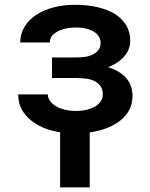

<svg xmlns="http://www.w3.org/2000/svg" viewBox="-20 -558 640 817"><path d="M57.6 -156.2Q57.6 -113.8 78.1 -82.8Q98.6 -51.8 131.8 -31.7Q165.5 -10.3 209.2 -0.2Q252.9 9.8 298.3 9.8Q351.1 9.8 396 -1Q440.9 -11.7 473.6 -32.2Q506.8 -52.7 525.4 -82Q543.9 -111.3 543.9 -149.4Q543.9 -175.8 534.7 -197.5Q525.4 -219.2 507.3 -235.8Q494.6 -247.6 477.8 -256.6Q460.9 -265.6 440.4 -272Q457 -278.8 471.2 -287.1Q485.4 -295.4 496.1 -305.2Q514.6 -321.3 524.4 -341.6Q534.2 -361.8 534.2 -383.8Q534.2 -421.4 517.1 -450.2Q500 -479 469.2 -498.5Q438 -517.6 394.5 -527.6Q351.1 -537.6 298.3 -537.6Q250.5 -537.6 208.3 -526.6Q166 -515.6 134.8 -495.1Q103 -474.6 84.7 -444.6Q66.4 -414.6 65.9 -377.4H191.9Q191.9 -392.1 200.4 -403.8Q209 -415.5 224.6 -423.8Q239.3 -432.1 259.5 -436.5Q279.8 -440.9 302.7 -440.9Q330.6 -440.9 350.3 -435.3Q370.1 -429.7 383.3 -420.9Q396 -411.6 402.1 -399.9Q408.2 -388.2 408.2 -375.5Q408.2 -363.3 403.3 -352.8Q398.4 -342.3 388.7 -334.5Q381.3 -328.6 371.3 -324.2Q361.3 -319.8 348.1 -316.9Q338.9 -315.4 327.9 -314.5Q316.9 -313.5 304.2 -313.5H201.2V-226.1H304.2Q317.4 -226.1 329.6 -225.1Q341.8 -224.1 352.1 -222.7Q367.2 -219.7 378.9 -214.6Q390.6 -209.5 398.4 -201.7Q407.7 -193.8 412.6 -182.4Q417.5 -170.9 417.5 -156.2Q417.5 -142.1 410.2 -129.6Q402.8 -117.2 388.7 -107.4Q374 -97.7 352.5 -91.8Q331.1 -85.9 303.2 -85.9Q275.9 -85.9 253.4 -91.8Q231 -97.7 215.8 -107.4Q200.2 -117.2 191.9 -129.6Q183.6 -142.1 183.6 -156.2ZM361.8 239.3V-28.3H235.8V239.3Z"/></svg>

Font: Roboto Mono SemiBold
Style: Regular
Weight: 600
Monospace: yes
Designer: Google
Version: Version 3.000